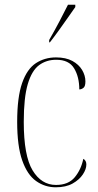

<svg xmlns="http://www.w3.org/2000/svg" viewBox="-20 -786 417 816"><path d="M217 10Q171 10 133.5 -16.5Q96 -43 74.5 -104Q53 -165 53 -268Q53 -373 74 -433Q95 -493 132.5 -517.5Q170 -542 218 -542Q260 -542 287.5 -527Q315 -512 329 -488.5Q343 -465 343 -440Q343 -419 334.5 -412.5Q326 -406 317 -406Q317 -459 295 -495.5Q273 -532 219 -532Q177 -532 146 -509Q115 -486 98 -428.5Q81 -371 81 -268Q81 -124 118.5 -62Q156 0 218 0Q271 0 298 -33Q325 -66 334 -111Q347 -104 347 -87Q347 -67 332 -44.5Q317 -22 288.5 -6Q260 10 217 10ZM189 -616Q212 -656 232 -694Q252 -732 269 -766H300V-756Q288 -739 269.5 -712.5Q251 -686 230.5 -657.5Q210 -629 192 -606H189Z"/></svg>

Font: Noto Serif Display Condensed Thin
Style: Regular
Weight: 100
Width: 3
Designer: Monotype Design Team
Foundry: Monotype Imaging Inc.
Version: Version 2.009